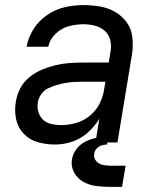

<svg xmlns="http://www.w3.org/2000/svg" viewBox="-20 -558 616 752"><path d="M196 8Q229 8 262.5 -3Q296 -14 323.5 -38.5Q351 -63 369 -93L354 0H440L497 -345Q502 -378 498.5 -411Q495 -444 477 -469.5Q459 -495 431.5 -511Q404 -527 372 -532.5Q340 -538 307 -538Q271 -538 234.5 -530Q198 -522 165 -499.5Q132 -477 111.5 -444.5Q91 -412 84 -375H169Q175 -404 198 -426Q221 -448 249.5 -455.5Q278 -463 307 -463Q330 -463 351.5 -457.5Q373 -452 389.5 -438Q406 -424 411.5 -402Q417 -380 413 -357L406 -313H304Q278 -313 251 -311Q224 -309 197 -302.5Q170 -296 144 -285Q118 -274 95 -255.5Q72 -237 59 -211.5Q46 -186 42 -159Q36 -125 43 -91.5Q50 -58 73 -34Q96 -10 128.5 -1Q161 8 196 8Q196 8 196 8Q196 8 196 8Q196 8 196 8Q196 8 196 8ZM219 -68Q195 -68 173.5 -74.5Q152 -81 139.5 -100Q127 -119 127 -142Q127 -149 128 -157Q131 -174 141.5 -189Q152 -204 168.5 -212Q185 -220 202 -225Q219 -230 236 -233Q253 -236 270 -237Q287 -238 304 -238H393L388 -209Q384 -180 370 -152Q356 -124 331 -104Q306 -84 277 -76Q248 -68 219 -68ZM412 174H458L472 91H412Q396 91 381 87.5Q366 84 356 72Q346 60 349 44Q350 33 358.5 24Q367 15 378 11.5Q389 8 400 8V-22Q379 -22 357.5 -18Q336 -14 315.5 -4Q295 6 280.5 24.5Q266 43 262 65Q257 93 270 117Q283 141 306 154Q329 167 356.5 170.5Q384 174 412 174Z"/></svg>

Font: Iosevka Sparkle Oblique
Style: Regular
Weight: 400
Italic angle: -9°
Designer: Belleve Invis
Foundry: Belleve Invis
Version: Version 4.5.0; ttfautohint (v1.8.3)